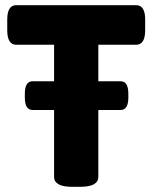

<svg xmlns="http://www.w3.org/2000/svg" viewBox="-20 -720 589 742"><path d="M260 2Q223 2 206 -8Q189 -18 189 -36V-547H43Q8 -547 8 -603V-645Q8 -700 43 -700H506Q541 -700 541 -645V-603Q541 -547 506 -547H360V-36Q360 -18 343 -8Q326 2 289 2ZM106 -295Q76 -295 76 -343V-358Q76 -406 106 -406H446Q476 -406 476 -358V-343Q476 -295 446 -295Z"/></svg>

Font: Asap ExtraBold
Style: Regular
Weight: 800
Designer: Pablo Cosgaya
Foundry: Omnibus-Type
Version: Version 3.001; ttfautohint (v1.8.4.7-5d5b)